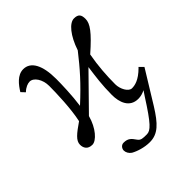

<svg xmlns="http://www.w3.org/2000/svg" viewBox="-177 -555 851 851"><g transform="rotate(-45 249.0 -129.0)"><path d="M302 -83C302 -38 318 12 373 12C388 12 402 8 416 1L400 25C333 130 312 150 288 150C263 150 251 150 241 136C226 114 216 103 189 103C173 103 165 118 165 128C165 140 172 153 184 161C205 173 240 184 273 184C325 184 356 151 398 84L492 -69L473 -88L471 -85C431 -45 403 -41 386 -41C365 -41 346 -76 346 -106C346 -160 350 -218 361 -278C435 -343 458 -375 458 -404C458 -430 450 -442 423 -442C394 -442 358 -399 335 -330C284 -265 243 -218 168 -149C176 -205 178 -274 178 -308C178 -395 151 -442 105 -442C68 -442 42 -408 24 -379L41 -361C57 -377 75 -383 86 -383C111 -383 134 -349 134 -308C134 -263 131 -168 117 -104C71 -72 46 -53 46 -27C46 -7 56 12 85 12C110 12 148 -29 164 -89L316 -244C309 -193 302 -144 302 -83Z"/></g></svg>

Font: Libertinus Sans
Style: Regular
Weight: 400
Designer: Philipp H. Poll, Khaled Hosny
Foundry: Caleb Maclennan
Version: Version 7.050;RELEASE